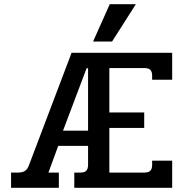

<svg xmlns="http://www.w3.org/2000/svg" viewBox="-20 -900 878 920"><path d="M506 -880H631L517 -701H426ZM33 -73H64Q87 -73 99.5 -81Q112 -89 119 -109L323 -647H805V-518H709V-537Q709 -557 700 -565.5Q691 -574 671 -574H504V-361H671V-287H504V-73H671Q691 -73 700 -81.5Q709 -90 709 -110V-130H805V0H336V-73H365Q385 -73 393.5 -82Q402 -91 402 -111V-201H259L212 -73H262V0H33ZM402 -274V-573H395L282 -274Z"/></svg>

Font: Pridi
Style: Regular
Weight: 400
Designer: Katatrad Team
Foundry: CadsonDemak
Version: Version 1.001